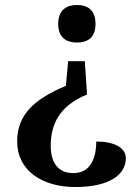

<svg xmlns="http://www.w3.org/2000/svg" viewBox="-20 -560 561 772"><path d="M289 -540C249 -540 214 -521 214 -464C214 -407 249 -389 289 -389C331 -389 364 -407 364 -464C364 -521 331 -540 289 -540ZM330 -180 321 -314H254L245 -215C117 -161 49 -99 49 9C49 124 147 192 283 192C422 192 486 141 486 76C486 32 436 9 367 9C367 77 343 136 275 136C211 136 184 91 184 26C184 -54 214 -133 330 -180Z"/></svg>

Font: Noto Serif Yezidi SemiBold
Style: Regular
Weight: 600
Designer: Dalton Maag Ltd
Foundry: Dalton Maag Ltd
Version: Version 1.001